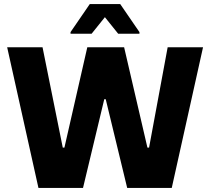

<svg xmlns="http://www.w3.org/2000/svg" viewBox="-20 -919 1028 939"><path d="M168 0 15 -688H188L287 -197H295L407 -688H587L701 -197H709L800 -688H973L820 0H602L497 -434H490L386 0ZM325 -754V-762L419 -899H568L662 -762V-754H558L493 -835L428 -754Z"/></svg>

Font: Saira
Style: Bold
Weight: 700
Designer: Hector Gatti with collaboration of the Omnibus-Type team
Foundry: Omnibus-Type
Version: Version 1.100; ttfautohint (v1.8.3)